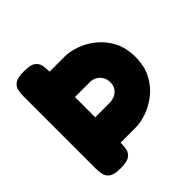

<svg xmlns="http://www.w3.org/2000/svg" viewBox="-187 -831 979 979"><g transform="rotate(-45 303.0 -341.5)"><path d="M131 8Q86 8 67 -5.5Q48 -19 44 -40.5Q40 -62 40 -84V-600Q40 -622 44 -643Q48 -664 67 -677.5Q86 -691 132 -691Q178 -691 196.5 -677.5Q215 -664 219 -643Q223 -622 223 -599V-597H331Q369 -597 413 -581.5Q457 -566 496.5 -534Q536 -502 561 -454Q586 -406 586 -340Q586 -275 561 -227Q536 -179 496.5 -147.5Q457 -116 413 -100.5Q369 -85 330 -85H223V-83Q223 -61 219 -40Q215 -19 196 -5.5Q177 8 131 8ZM223 -268H331Q344 -268 361 -274.5Q378 -281 391 -297Q404 -313 404 -341Q404 -362 394 -378.5Q384 -395 367.5 -404.5Q351 -414 330 -414H223Z"/></g></svg>

Font: Fredoka Light
Style: Bold
Weight: 700
Version: Version 2.001